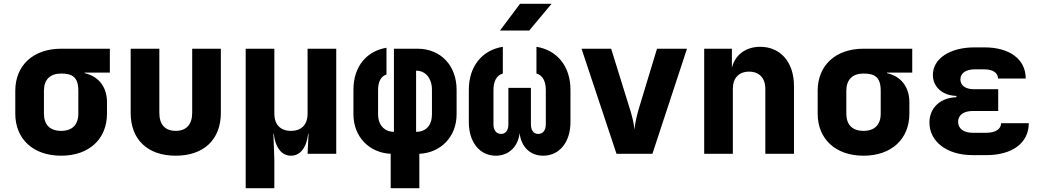

<svg xmlns="http://www.w3.org/2000/svg" viewBox="-20 -805 5440 1005"><path d="M300 10C447 10 540 -78 540 -210V-270C540 -350 496 -406 423 -422V-425H555V-550H300C153 -550 60 -462 60 -330V-210C60 -78 153 10 300 10ZM300 -120C242 -120 210 -152 210 -210V-330C210 -388 242 -420 300 -420C358 -420 390 -402 390 -330V-210C390 -152 358 -120 300 -120Z M900 10C1046 10 1136 -74 1136 -214V-550H986V-215C986 -153 955 -120 900 -120C844 -120 814 -153 814 -215V-550H664V-214C664 -75 752 10 900 10Z M1266 180H1416V30L1411 -105H1413C1421 -33 1454 10 1503 10C1552 10 1585 -33 1593 -105H1595L1590 0H1740V-550H1590V-210C1590 -153 1558 -120 1503 -120C1448 -120 1416 -153 1416 -210V-550H1266Z M2025 180H2175V0C2287 -5 2370 -89 2370 -207V-335C2370 -462 2287 -550 2165 -550H2042V-115C1993 -115 1959 -150 1959 -207V-335C1959 -379 1976 -407 2003 -415V-555C1900 -538 1830 -458 1830 -335V-207C1830 -89 1913 -5 2025 0ZM2158 -115V-435H2159C2208 -435 2241 -394 2241 -335V-207C2241 -150 2211 -115 2158 -115Z M2597 -645H2750L2867 -785H2702ZM2575 10C2644 10 2692 -38 2700 -109C2707 -38 2754 10 2823 10C2908 10 2966 -61 2966 -165V-335C2966 -458 2896 -543 2788 -560V-420C2820 -412 2837 -379 2837 -335V-154C2837 -123 2822 -104 2797 -104C2773 -104 2759 -123 2759 -154V-345H2641V-154C2641 -123 2627 -104 2603 -104C2578 -104 2563 -123 2563 -154V-335C2563 -379 2580 -412 2612 -420V-560C2504 -543 2434 -458 2434 -335V-165C2434 -61 2491 10 2575 10Z M3207 0H3395L3576 -550H3419L3325 -240C3314 -204 3304 -161 3301 -127C3298 -161 3287 -204 3275 -241L3179 -550H3024Z M3666 0H3816V-340C3816 -397 3848 -430 3901 -430C3954 -430 3986 -397 3986 -340V0H4136V-355C4136 -479 4066 -560 3959 -560C3883 -560 3827 -517 3811 -450V-550H3666Z M4500 10C4647 10 4740 -78 4740 -210V-270C4740 -350 4696 -406 4623 -422V-425H4755V-550H4500C4353 -550 4260 -462 4260 -330V-210C4260 -78 4353 10 4500 10ZM4500 -120C4442 -120 4410 -152 4410 -210V-330C4410 -388 4442 -420 4500 -420C4558 -420 4590 -402 4590 -330V-210C4590 -152 4558 -120 4500 -120Z M5143 7C5279 7 5365 -57 5365 -160H5220C5220 -129 5190 -110 5143 -110H5071C5024 -110 4995 -132 4995 -168C4995 -202 5024 -224 5071 -224H5205V-338H5077C5034 -338 5007 -358 5007 -389C5007 -422 5036 -442 5081 -442H5133C5177 -442 5204 -423 5204 -394H5349C5349 -494 5266 -557 5133 -557H5081C4952 -557 4863 -498 4863 -413C4863 -350 4913 -305 4986 -303V-296C4902 -294 4845 -240 4845 -164C4845 -63 4937 7 5071 7Z"/></svg>

Font: JetBrains Mono ExtraBold
Style: Regular
Weight: 800
Monospace: yes
Designer: Philipp Nurullin, Konstantin Bulenkov
Foundry: JetBrains
Version: Version 2.305